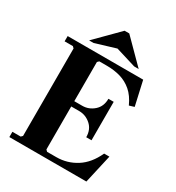

<svg xmlns="http://www.w3.org/2000/svg" viewBox="-202 -982 1011 1103"><g transform="rotate(30 304.0 -430.0)"><path d="M549 -190H584L541 0H30V-35H85L95 -45V-625L85 -635H30V-670H531L567 -510L534 -500Q510 -553 476 -582Q442 -611 400.5 -623Q359 -635 311 -635H260L250 -625V-320L205 -365H303Q346 -365 379.5 -394.5Q413 -424 413 -475H448V-220H413Q413 -271 379.5 -300.5Q346 -330 303 -330H205L250 -375V-45L260 -35H321Q393 -35 453 -73Q513 -111 549 -190ZM448 -710 314 -751 179 -710H149L298 -860H329L478 -710Z"/></g></svg>

Font: Brygada 1918
Style: Bold
Weight: 700
Designer: Mateusz Machalski | Borys Kosmynka | Przemek Hoffer
Foundry: NIEPODLEGLA 2018
Version: Version 3.006